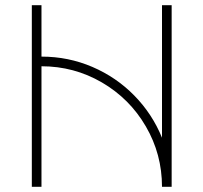

<svg xmlns="http://www.w3.org/2000/svg" viewBox="-20 -716 780 736"><path d="M102 0V-696H139V-499Q242 -499 334 -459.5Q426 -420 495 -349.5Q564 -279 601 -188V-696H638V0H601Q601 -125 539 -231.5Q477 -338 370.5 -400Q264 -462 139 -462V0Z"/></svg>

Font: Major Mono Display
Style: Regular
Weight: 400
Designer: Emre Parlak
Foundry: Emre Parlak
Version: Version 2.000; ttfautohint (v1.8) -l 8 -r 50 -G 200 -x 14 -D